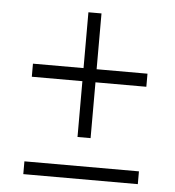

<svg xmlns="http://www.w3.org/2000/svg" viewBox="-46 -615 601 658"><g transform="rotate(5 255.0 -286.0)"><path d="M232 -143V-335H58V-380H232V-572H277V-380H452V-335H277V-143ZM58 0V-44H452V0Z"/></g></svg>

Font: Noto Serif SemiCondensed Light
Style: Regular
Weight: 300
Width: 4
Designer: Monotype Design Team
Foundry: Monotype Imaging Inc.
Version: Version 2.013